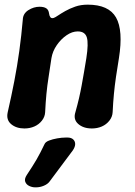

<svg xmlns="http://www.w3.org/2000/svg" viewBox="-20 -536 580 825"><path d="M78 -452Q79 -478 102 -492.5Q125 -507 150 -507Q168 -507 178.5 -500.5Q189 -494 191 -477Q192 -468 196.5 -462Q201 -456 211 -459Q217 -461 229.5 -469.5Q242 -478 260.5 -488.5Q279 -499 303 -507.5Q327 -516 357 -516Q447 -516 478.5 -461Q510 -406 491 -286Q484 -244 478.5 -206.5Q473 -169 469.5 -132.5Q466 -96 464 -54Q463 -34 450 -17.5Q437 -1 417.5 7.5Q398 16 375 16Q338 16 316 -3.5Q294 -23 304 -54Q313 -86 319.5 -114Q326 -142 331 -169.5Q336 -197 341 -226Q346 -255 351 -286Q361 -350 353 -375.5Q345 -401 314 -401Q290 -401 266 -384.5Q242 -368 224 -342Q206 -316 201 -286Q195 -244 189 -206.5Q183 -169 179.5 -132.5Q176 -96 174 -54Q173 -34 160 -17.5Q147 -1 127.5 7.5Q108 16 85 16Q50 16 28 -2.5Q6 -21 13 -53Q29 -123 41.5 -187.5Q54 -252 63 -317.5Q72 -383 78 -452ZM193 244Q185 255 168.5 262Q152 269 135 269H131Q118 269 105.5 263Q93 257 88.5 245Q84 233 95 216Q121 177 137 149.5Q153 122 171 84Q175 74 190.5 68Q206 62 226 58.5Q246 55 263 55H270Q286 55 294.5 63Q303 71 303 83Q303 95 293 110Q264 148 243 177Q222 206 193 244Z"/></svg>

Font: Winky Sans SemiBold
Style: Italic
Weight: 600
Italic angle: -8.97852°
Designer: Simon Atzbach
Foundry: typofactur
Version: Version 1.205